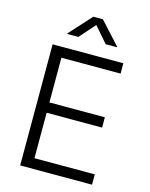

<svg xmlns="http://www.w3.org/2000/svg" viewBox="-136 -1028 868 1114"><g transform="rotate(15 297.5 -471.5)"><path d="M96.2 0H527.8V-62H165.5V-335H498.5V-397H165.5V-665.5H521V-727.5H96.2ZM229.5 -807.6 312 -901.4 393.6 -807.6H460.9V-811.5L340.3 -943.4H282.7L163.1 -811.5V-807.6Z"/></g></svg>

Font: Raveo Light
Style: Regular
Weight: 300
Designer: Jakub Foglar, Rasmus Andersson (Inter)
Foundry: Jakubfoglar.com
Version: Version 1.100;Glyphs 3.2.3 (3260)